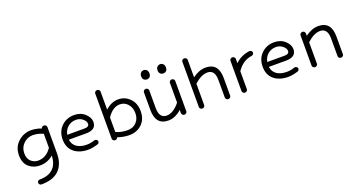

<svg xmlns="http://www.w3.org/2000/svg" viewBox="-46 -1251 3889 2091"><g transform="rotate(-20 1898.5 -205.5)"><path d="M224 -10Q150 -10 97 -55.5Q44 -101 44 -192Q44 -287 109 -346Q174 -405 260 -405Q319 -405 379 -382Q386 -405 410 -405Q422 -405 431.5 -396.5Q441 -388 441 -376V-72Q441 51 373 120Q305 189 167 189Q155 189 146.5 180Q138 171 138 160Q138 149 146.5 140.5Q155 132 167 132Q272 132 324.5 79Q377 26 379 -68Q311 -10 224 -10ZM224 -67Q317 -67 379 -158V-320Q319 -348 260 -348Q198 -348 152 -304Q106 -260 106 -192Q106 -132 140.5 -99.5Q175 -67 224 -67Z M778 8Q674 8 612 -44Q550 -96 550 -191Q550 -284 609.5 -342Q669 -400 757 -400Q833 -400 882 -354.5Q931 -309 931 -259Q931 -167 814 -167H613Q621 -109 665 -79Q709 -49 778 -49Q826 -49 870 -65Q881 -69 892 -64Q903 -59 907 -49Q912 -38 906.5 -27Q901 -16 890 -12Q823 8 778 8ZM757 -344Q703 -344 664 -310.5Q625 -277 615 -223H814Q869 -223 869 -259Q869 -289 836 -316.5Q803 -344 757 -344Z M1086 11Q1074 11 1064.5 2.5Q1055 -6 1055 -18V-542Q1055 -553 1064.5 -561.5Q1074 -570 1086 -570Q1098 -570 1107.5 -561.5Q1117 -553 1117 -542V-332Q1187 -396 1265 -396Q1345 -396 1400 -340Q1455 -284 1455 -192Q1455 -99 1397.5 -43.5Q1340 12 1251 12Q1182 12 1116 -12Q1114 -2 1105 4.5Q1096 11 1086 11ZM1265 -339Q1183 -339 1117 -241V-73Q1177 -45 1251 -45Q1315 -45 1354 -86Q1393 -127 1393 -192Q1393 -255 1356.5 -297Q1320 -339 1265 -339Z M1859 -21V-59Q1784 8 1707 8Q1558 8 1558 -167V-372Q1558 -384 1567.5 -392.5Q1577 -401 1589 -401Q1601 -401 1610.5 -392.5Q1620 -384 1620 -372V-167Q1620 -49 1707 -49Q1747 -49 1787.5 -76Q1828 -103 1859 -144V-372Q1859 -384 1868.5 -392.5Q1878 -401 1890 -401Q1902 -401 1911.5 -392.5Q1921 -384 1921 -372V-21Q1921 -9 1911.5 -0.5Q1902 8 1890 8Q1878 8 1868.5 -0.5Q1859 -9 1859 -21ZM1779 -545Q1779 -572 1794 -586Q1809 -600 1828 -600Q1847 -600 1861.5 -586Q1876 -572 1876 -545Q1876 -518 1862 -505.5Q1848 -493 1828 -493Q1808 -493 1793.5 -506Q1779 -519 1779 -545ZM1638 -493Q1617 -493 1603 -506Q1589 -519 1589 -545Q1589 -572 1603.5 -586Q1618 -600 1638 -600Q1656 -600 1670.5 -586.5Q1685 -573 1685 -545Q1685 -518 1671 -505.5Q1657 -493 1638 -493Z M2065 -17V-542Q2065 -553 2074.5 -561.5Q2084 -570 2096 -570Q2108 -570 2117.5 -561.5Q2127 -553 2127 -542V-339Q2204 -396 2279 -396Q2428 -396 2428 -222V-17Q2428 -5 2418.5 3.5Q2409 12 2397 12Q2385 12 2375.5 3.5Q2366 -5 2366 -17V-222Q2366 -339 2279 -339Q2209 -339 2127 -265V-17Q2127 -5 2117.5 3.5Q2108 12 2096 12Q2084 12 2074.5 3.5Q2065 -5 2065 -17Z M2561 -21V-372Q2561 -384 2570.5 -392.5Q2580 -401 2592 -401Q2604 -401 2613.5 -392.5Q2623 -384 2623 -372V-322Q2691 -388 2789 -401Q2801 -402 2810.5 -395Q2820 -388 2822 -377Q2823 -365 2815.5 -355.5Q2808 -346 2797 -344Q2691 -331 2623 -229V-21Q2623 -9 2613.5 -0.5Q2604 8 2592 8Q2580 8 2570.5 -0.5Q2561 -9 2561 -21Z M3096 8Q2992 8 2930 -44Q2868 -96 2868 -191Q2868 -284 2927.5 -342Q2987 -400 3075 -400Q3151 -400 3200 -354.5Q3249 -309 3249 -259Q3249 -167 3132 -167H2931Q2939 -109 2983 -79Q3027 -49 3096 -49Q3144 -49 3188 -65Q3199 -69 3210 -64Q3221 -59 3225 -49Q3230 -38 3224.5 -27Q3219 -16 3208 -12Q3141 8 3096 8ZM3075 -344Q3021 -344 2982 -310.5Q2943 -277 2933 -223H3132Q3187 -223 3187 -259Q3187 -289 3154 -316.5Q3121 -344 3075 -344Z M3373 -21V-372Q3373 -384 3382.5 -392.5Q3392 -401 3404 -401Q3416 -401 3425.5 -392.5Q3435 -384 3435 -372V-344Q3512 -401 3587 -401Q3736 -401 3736 -226V-21Q3736 -9 3726.5 -0.5Q3717 8 3705 8Q3693 8 3683.5 -0.5Q3674 -9 3674 -21V-226Q3674 -344 3587 -344Q3516 -344 3435 -269V-21Q3435 -9 3425.5 -0.5Q3416 8 3404 8Q3392 8 3382.5 -0.5Q3373 -9 3373 -21Z"/></g></svg>

Font: Hoogli Medium
Style: Regular
Weight: 500
Designer: Anand Singh Naorem
Foundry: Brand New Type
Version: Version 1.00 b007